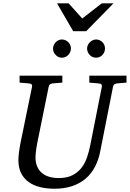

<svg xmlns="http://www.w3.org/2000/svg" viewBox="-20 -1131 789 1167"><path d="M690.9 -624Q682.1 -623 675.3 -618.4Q668.5 -613.8 667 -604L589.8 -213.9Q579.6 -159.7 557.1 -116.9Q534.7 -74.2 499.8 -44.7Q464.8 -15.1 417.7 0.5Q370.6 16.1 311 16.1Q264.6 16.1 224.9 6.6Q185.1 -2.9 155.3 -23.9Q125.5 -44.9 108.6 -78.1Q91.8 -111.3 91.8 -159.2Q91.8 -174.3 95 -201.7Q98.1 -229 105 -264.2L174.8 -604Q176.3 -612.3 172.4 -617.7Q168.5 -623 154.8 -624L99.1 -628.9V-670.9H358.9V-628.9L299.8 -624Q291 -623 284.2 -618.4Q277.3 -613.8 275.9 -604L207 -264.2Q201.2 -234.9 198.5 -211.7Q195.8 -188.5 195.8 -174.8Q195.8 -143.1 205.8 -119.6Q215.8 -96.2 234.1 -80.3Q252.4 -64.5 278.6 -56.6Q304.7 -48.8 336.9 -48.8Q385.7 -48.8 418.7 -65.2Q451.7 -81.5 473.6 -108.9Q495.6 -136.2 508.3 -172.6Q521 -209 528.8 -249L599.1 -604Q600.6 -612.3 596.7 -617.7Q592.8 -623 579.1 -624L522.9 -628.9V-670.9H749V-628.9ZM411.1 -836.4Q411.1 -825.2 406.7 -814.9Q402.3 -804.7 394.8 -796.9Q387.2 -789.1 377.2 -784.7Q367.2 -780.3 356 -780.3Q345.2 -780.3 335.4 -784.7Q325.7 -789.1 318.4 -796.9Q311 -804.7 306.6 -814.5Q302.2 -824.2 302.2 -835.4Q302.2 -846.2 306.6 -856.2Q311 -866.2 318.4 -874Q325.7 -881.8 335.4 -886.5Q345.2 -891.1 356 -891.1Q367.2 -891.1 377.2 -886.7Q387.2 -882.3 394.8 -875Q402.3 -867.7 406.7 -857.7Q411.1 -847.7 411.1 -836.4ZM618.2 -836.4Q618.2 -825.2 614 -814.9Q609.9 -804.7 602.5 -796.9Q595.2 -789.1 585.2 -784.7Q575.2 -780.3 564 -780.3Q552.7 -780.3 542.7 -784.7Q532.7 -789.1 525.4 -796.9Q518.1 -804.7 513.7 -814.9Q509.3 -825.2 509.3 -836.4Q509.3 -846.7 513.9 -856.7Q518.6 -866.7 526.1 -874.3Q533.7 -881.8 543.7 -886.5Q553.7 -891.1 564 -891.1Q575.2 -891.1 585.2 -886.7Q595.2 -882.3 602.5 -875Q609.9 -867.7 614 -857.7Q618.2 -847.7 618.2 -836.4ZM503.9 -941.4H424.8L326.7 -1110.8H397L480 -1018.6L598.6 -1110.8H669.9Z"/></svg>

Font: Charis SIL
Style: Italic
Weight: 400
Italic angle: -11°
Foundry: SIL International
Version: Version 4.112